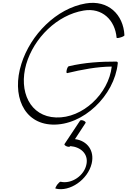

<svg xmlns="http://www.w3.org/2000/svg" viewBox="-20 -849 893 1347"><path d="M853 -601C846 -748 738 -851 582 -825C375 -790 194 -605 130 -401C61 -183 143 18 347 25C563 33 782 -178 806 -403C808 -411 804 -417 796 -417C686 -417 576 -411 462 -384C457 -383 451 -371 448 -358C445 -345 446 -335 451 -336C555 -361 661 -381 764 -382C742 -191 559 -18 373 -25C191 -31 109 -207 164 -399C218 -583 381 -744 567 -775C696 -797 787 -709 798 -585C797 -581 809 -581 824 -586C840 -590 852 -597 853 -601ZM542 -3 433 161C429 165 435 172 446 177C457 182 468 182 472 178L473 176C546 182 600 230 587 301C573 383 482 444 405 426C401 425 390 435 380 448C371 462 366 473 370 474C470 499 596 411 623 299C645 208 592 138 506 127L580 14C584 10 578 3 567 -2C557 -7 545 -7 542 -3Z"/></svg>

Font: Nupuram Thin Italic
Style: Regular
Weight: 100
Designer: Santhosh Thottingal (santhosh.thottingal@gmail.com)
Foundry: SMC
Version: Version 1.000